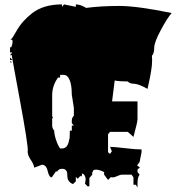

<svg xmlns="http://www.w3.org/2000/svg" viewBox="-20 -758 818 859"><path d="M167.5 -21 132.8 -7.8Q131.8 -22.5 117.7 -42.7Q103.5 -63 103.5 -83H104.5Q104.5 -117.7 70.1 -304Q35.6 -490.2 32.2 -512.7L28.8 -510.7L24.9 -511.7L35.2 -523.4H24.9V-546.9L29.8 -545.9Q36.1 -559.6 36.1 -572.3L35.2 -580.1H25.9Q33.2 -582.5 49.3 -611.8Q65.4 -641.1 83.5 -661.4Q101.6 -681.6 123.5 -698.7Q174.3 -738.3 257.3 -738.3V-727.5L266.6 -738.3Q266.6 -738.3 319.3 -727.5V-738.3Q340.3 -738.3 365.2 -722.7Q433.1 -731.4 513.7 -731.4Q594.2 -731.4 748 -699.7Q728.5 -677.7 699.2 -623Q669.9 -568.4 669.9 -543.7Q669.9 -519 659.7 -508.3Q660.6 -502.4 660.6 -490.2Q660.6 -478 659.4 -464.8Q658.2 -451.7 655.5 -436.3Q652.8 -420.9 650.9 -410.9Q648.9 -400.9 645 -383.3Q641.1 -365.7 640.1 -360.4Q598.6 -383.3 579.3 -383.3Q560.1 -383.3 551.8 -393.6Q512.7 -393.6 493.2 -397.9L481.4 -304.2H595.2V-224.6Q595.2 -211.9 577.1 -145.5L551.8 -168H472.2L463.4 -157.2V-77.1L472.2 -69.3L480.5 -81.1L472.2 -101.1Q493.2 -100.6 540.3 -95Q587.4 -89.4 613.3 -89.4V-77.1L604.5 -32.7Q594.2 -21 594.2 -16.6L604.5 -10.3L605 -9.3Q605 -6.8 600.1 -3.9Q595.2 -1 595.2 1V11.7L604.5 23.4Q595.2 34.7 595.2 63.5V80.6L587.4 68.4H577.1V35.6L568.8 23.4H524.9Q518.1 23.4 505.1 29.5Q492.2 35.6 485.8 35.6Q479.5 35.6 476.1 34.2L463.4 46.9L445.8 23.4V11.7Q424.3 1 409.7 1Q395 1 395 10.7Q395 11.2 395.5 11.7Q396 12.2 396 12.7L392.6 11.7V23.4L379.9 38.6V75.7H371.6L360.4 63.5L363.3 44.4Q363.3 34.7 358.4 26.6Q353.5 18.6 346.2 18.6L346.7 22Q346.7 31.7 341.8 31.7L339.8 28.3L328.1 42L319.3 33.2V53.2L306.6 65.4Q280.3 56.2 281.2 25.4Q281.7 -2.9 257.3 -2.9Q242.7 -2.9 234.9 10.7L231 7.8L211.4 35.6Q199.7 35.6 193.4 7.3Q187 -21 167.5 -21ZM310.5 -275.4 301.3 -333.5Q301.3 -390.1 284.2 -413.1Q276.4 -422.9 265.6 -422.9H249V-411.1H239.7Q213.4 -375 213.4 -331.5V-240.7Q213.4 -235.4 217.8 -229.5H213.4V-196.3Q213.4 -183.6 222.7 -173.3Q222.7 -156.2 231 -131.3Q239.3 -106.4 249 -93.8H257.3Q281.2 -93.8 288.1 -126Q290.5 -138.7 291.5 -139.6L292.5 -173.3H301.3V-196.3H310.5L301.3 -207V-219.2Q301.3 -231 310.5 -240.7ZM35.2 -489.7H24.9V-501ZM35.2 -479H24.9L26.9 -484.4Z"/></svg>

Font: Butcherman
Style: Regular
Weight: 400
Version: Version 001.004